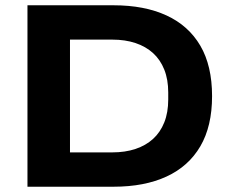

<svg xmlns="http://www.w3.org/2000/svg" viewBox="-20 -707 876 727"><path d="M84 0V-687H410Q527 -687 610.5 -648.5Q694 -610 738.5 -534Q783 -458 783 -343Q783 -229 738.5 -153Q694 -77 610.5 -38.5Q527 0 410 0ZM245 -130H405Q454 -130 493 -143Q532 -156 559.5 -181Q587 -206 602 -243.5Q617 -281 617 -330V-357Q617 -406 602 -443.5Q587 -481 559.5 -506Q532 -531 493 -544Q454 -557 405 -557H245Z"/></svg>

Font: Archivo SemiExpanded
Style: Bold
Weight: 700
Width: 6
Designer: Hector Gatti
Foundry: Omnibus-Type
Version: Version 2.001